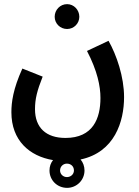

<svg xmlns="http://www.w3.org/2000/svg" viewBox="-20 -547 670 927"><path d="M304 -407C337 -407 363 -434 363 -466C363 -499 337 -527 304 -527C270 -527 244 -499 244 -466C244 -434 270 -407 304 -407ZM35 -5C35 131 122 207 236 226C225 240 219 257 219 276C219 323 256 360 304 360C350 360 388 323 388 276C388 256 381 237 369 223C534 188 579 39 579 -78C579 -176 543 -281 504 -350L400 -301C450 -205 465 -131 465 -74C465 25 429 119 296 119C203 119 149 70 149 -20C149 -69 159 -109 186 -177L88 -216C43 -117 35 -53 35 -5ZM303 308C285 308 270 294 270 276C270 257 285 243 303 243C322 243 337 256 337 276C337 294 322 308 303 308Z"/></svg>

Font: Noto Sans Arabic Cond SemBd
Style: Regular
Weight: 600
Width: 3
Designer: Monotype Design Team, Nadine Chahine, Nizar Qandah and Khaled Hosny
Foundry: Monotype Imaging Inc.
Version: Version 2.012